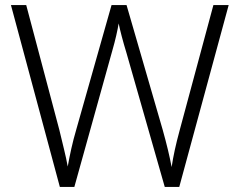

<svg xmlns="http://www.w3.org/2000/svg" viewBox="-20 -734 940 754"><path d="M878 -714 684 0H627L477 -525Q466 -561 458 -591.5Q450 -622 446 -642Q443 -623 436.5 -594.5Q430 -566 421 -535L272 0H215L23 -714H83L213 -224Q223 -182 231.5 -147.5Q240 -113 246 -80Q252 -114 260 -150Q268 -186 280 -227L418 -714H477L619 -224Q631 -181 639.5 -145.5Q648 -110 654 -78Q659 -111 666.5 -145.5Q674 -180 686 -224L818 -714Z"/></svg>

Font: Noto Sans Tamil Light
Style: Regular
Weight: 300
Designer: Jelle Bosma - Monotype Design Team
Foundry: Monotype Imaging Inc.
Version: Version 2.004; ttfautohint (v1.8.4.7-5d5b)